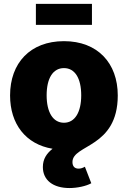

<svg xmlns="http://www.w3.org/2000/svg" viewBox="-20 -766 663 995"><path d="M311.5 -129.9C254.4 -129.9 221.7 -184.6 221.7 -272C221.7 -360.4 254.4 -413.1 311.5 -413.1C368.2 -413.1 400.9 -360.4 400.9 -272C400.9 -184.6 368.2 -129.9 311.5 -129.9ZM339.8 208.5C379.9 208.5 426.3 198.7 453.1 183.6L419.9 98.1C408.7 104.5 398.4 107.9 387.2 107.9C366.2 107.9 355.5 95.2 355.5 73.7C355.5 -18.6 590.3 1.5 590.3 -271.5C590.3 -439 485.8 -552.7 311.5 -552.7C136.2 -552.7 32.2 -439 32.2 -271.5C32.2 -123.5 113.3 -18.1 252.4 4.9C222.2 28.8 202.1 57.6 202.1 99.6C202.1 168 255.4 208.5 339.8 208.5ZM456.5 -746.1H166V-637.2H456.5Z"/></svg>

Font: Raveo ExtraBold
Style: Regular
Weight: 800
Designer: Jakub Foglar, Rasmus Andersson (Inter)
Foundry: Jakubfoglar.com
Version: Version 1.100;Glyphs 3.2.3 (3260)